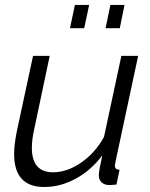

<svg xmlns="http://www.w3.org/2000/svg" viewBox="-20 -747 609 777"><path d="M263.2 -632.8 283.2 -727.1H340.8L320.8 -632.8ZM407.2 -632.8 426.8 -727.1H483.9L464.8 -632.8ZM37.1 -124Q37.1 -159.7 47.9 -214.8L113.8 -521H181.2L119.1 -227.1Q108.9 -182.6 108.9 -148.9Q108.9 -49.8 194.8 -49.8Q251.5 -49.8 308.3 -88.9Q365.2 -127.9 400.9 -192.9L471.2 -521H539.1L448.2 -96.2Q447.8 -92.3 446.3 -85.4Q444.8 -78.6 444.8 -77.1Q444.8 -60.1 463.9 -60.1L451.2 0Q424.3 2 422.9 2Q402.3 1.5 391.1 -9Q379.9 -19.5 379.9 -37.1Q379.9 -54.7 394 -118.2Q348.6 -57.6 286.4 -23.9Q224.1 9.8 159.2 9.8Q37.1 9.8 37.1 -124Z"/></svg>

Font: Rawline
Style: Italic
Weight: 400
Italic angle: -12°
Designer: Matt McInerney, Pablo Impallari, Rodrigo Fuenzalida
Foundry: Matt McInerney, Pablo Impallari, Rodrigo Fuenzalida
Version: Version 4.020;PS 004.020;hotconv 1.0.88;makeotf.lib2.5.64775